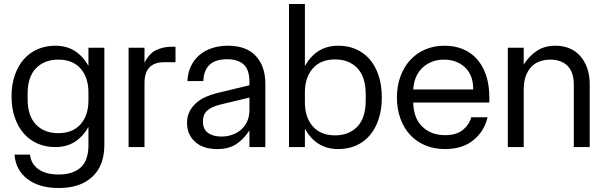

<svg xmlns="http://www.w3.org/2000/svg" viewBox="-20 -740 3045 966"><path d="M275 206Q178 206 118.5 161Q59 116 53 38H131Q136 84 173 111Q210 138 276 138Q346 138 385.5 103Q425 68 425 -10V-101Q396 -51 355 -25.5Q314 0 258 0Q210 0 169.5 -17.5Q129 -35 100 -68Q71 -101 54.5 -148.5Q38 -196 38 -255Q38 -314 54.5 -361.5Q71 -409 100 -442Q129 -475 169.5 -492.5Q210 -510 258 -510Q314 -510 355 -484.5Q396 -459 425 -409V-500H505V-10Q505 93 444.5 149.5Q384 206 275 206ZM119 -240Q119 -157 161 -113.5Q203 -70 273 -70Q346 -70 385.5 -115Q425 -160 425 -235V-275Q425 -350 385.5 -395Q346 -440 273 -440Q203 -440 161 -396.5Q119 -353 119 -270Z M627 -500H707V-424Q730 -471 765.5 -488Q801 -505 846 -505H863V-427H806Q707 -427 707 -322V0H627Z M1074 10Q1001 10 961 -27Q921 -64 921 -121Q921 -153 933 -177.5Q945 -202 965.5 -220.5Q986 -239 1013 -251.5Q1040 -264 1069 -271L1235 -311V-327Q1235 -391 1205 -416.5Q1175 -442 1123 -442Q1007 -442 1003 -332H923Q925 -376 941.5 -409Q958 -442 985 -464.5Q1012 -487 1048.5 -498.5Q1085 -510 1127 -510Q1219 -510 1267 -458.5Q1315 -407 1315 -319V0H1235V-84Q1206 -39 1168 -14.5Q1130 10 1074 10ZM1001 -129Q1001 -90 1026.5 -71.5Q1052 -53 1094 -53Q1123 -53 1148.5 -62Q1174 -71 1193.5 -88Q1213 -105 1224 -130Q1235 -155 1235 -188V-249L1089 -214Q1044 -203 1022.5 -183.5Q1001 -164 1001 -129Z M1683 10Q1626 10 1584.5 -15.5Q1543 -41 1514 -92V0H1434V-720H1514V-408Q1543 -459 1584.5 -484.5Q1626 -510 1683 -510Q1731 -510 1771 -492.5Q1811 -475 1840 -441.5Q1869 -408 1885 -359.5Q1901 -311 1901 -250Q1901 -189 1885 -140.5Q1869 -92 1840 -58.5Q1811 -25 1771 -7.5Q1731 10 1683 10ZM1514 -225Q1514 -150 1553.5 -104.5Q1593 -59 1666 -59Q1736 -59 1778 -103Q1820 -147 1820 -235V-265Q1820 -353 1778 -397Q1736 -441 1666 -441Q1593 -441 1553.5 -395.5Q1514 -350 1514 -275Z M2219 10Q2164 10 2119 -9Q2074 -28 2042.5 -62.5Q2011 -97 1994 -145Q1977 -193 1977 -250Q1977 -307 1994.5 -355Q2012 -403 2043.5 -437.5Q2075 -472 2119 -491Q2163 -510 2217 -510Q2267 -510 2308.5 -493Q2350 -476 2379.5 -443Q2409 -410 2425.5 -361.5Q2442 -313 2442 -250V-224H2059Q2061 -144 2105.5 -102Q2150 -60 2219 -60Q2277 -60 2309 -86.5Q2341 -113 2351 -150H2433Q2417 -80 2362 -35Q2307 10 2219 10ZM2361 -290Q2361 -362 2319.5 -401Q2278 -440 2214 -440Q2151 -440 2107.5 -401Q2064 -362 2059 -290Z M2535 -500H2615V-415Q2641 -457 2680 -483.5Q2719 -510 2775 -510Q2813 -510 2844.5 -497Q2876 -484 2898.5 -459Q2921 -434 2934 -398Q2947 -362 2947 -317V0H2867V-314Q2867 -377 2835.5 -408.5Q2804 -440 2749 -440Q2721 -440 2696.5 -431.5Q2672 -423 2654 -404.5Q2636 -386 2625.5 -357.5Q2615 -329 2615 -289V0H2535Z"/></svg>

Font: CyStack Display
Style: Regular
Weight: 400
Designer: Weizhong Zhang
Foundry: 本地遙控
Version: Version 1.000;Glyphs 3.1.2 (3151)